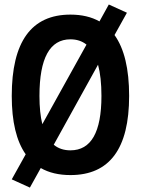

<svg xmlns="http://www.w3.org/2000/svg" viewBox="-20 -768 626 853"><path d="M112.8 65.4 32.2 28.8 94.2 -82.5Q32.2 -170.4 32.2 -341.8Q32.2 -703.1 293 -703.1Q368.2 -703.1 421.9 -672.9L463.4 -748L543.9 -711.4L488.8 -612.3Q553.7 -522 553.7 -341.8Q553.7 9.8 293 9.8Q215.3 9.8 161.1 -21.5ZM293 -100.1Q430.7 -100.1 430.7 -341.8Q430.7 -424.8 415.5 -480.5L218.8 -125Q248.5 -100.1 293 -100.1ZM168 -216.3 364.3 -569.8Q335 -593.3 293 -593.3Q155.3 -593.3 155.3 -341.8Q155.3 -267.6 168 -216.3Z"/></svg>

Font: CaskaydiaCove NF SemiBold
Style: Regular
Weight: 600
Designer: Aaron Bell
Foundry: Saja Typeworks
Version: Version 2111.001; VTT 6.35;Nerd Fonts 3.2.1